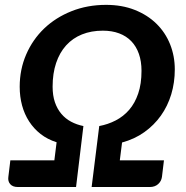

<svg xmlns="http://www.w3.org/2000/svg" viewBox="-20 -750 746 770"><path d="M460.5 -107H637.5L629.5 -40.5Q627 -23 614 -11.5Q601 0 581 0H347.5L378 -244.5Q413 -251 444 -267Q475 -283 498 -309.5Q521 -336 534.2 -374.8Q547.5 -413.5 547.5 -466Q547.5 -504 537 -534Q526.5 -564 506.5 -584.8Q486.5 -605.5 457.8 -616.2Q429 -627 392.5 -627Q346 -627 308.8 -612Q271.5 -597 245.2 -568Q219 -539 205 -497.2Q191 -455.5 191 -402.5Q191 -367 200.2 -340Q209.5 -313 226 -293.5Q242.5 -274 265 -262Q287.5 -250 314.5 -244.5L285 0H51.5Q31 0 21 -11.5Q11 -23 13.5 -40.5L21.5 -107H198L207 -179.5Q170.5 -191 143 -212.5Q115.5 -234 96.8 -263Q78 -292 68.5 -327.2Q59 -362.5 59 -402Q59 -471.5 85 -531.5Q111 -591.5 157.2 -635.8Q203.5 -680 267 -705.2Q330.5 -730.5 405.5 -730.5Q469.5 -730.5 520.5 -710.2Q571.5 -690 607.2 -655Q643 -620 662 -572.8Q681 -525.5 681 -471.5Q681 -419 666.8 -371.8Q652.5 -324.5 625.2 -286.2Q598 -248 558.8 -220Q519.5 -192 469.5 -178.5Z"/></svg>

Font: Lato 2
Style: Bold Italic
Weight: 700
Italic angle: -7°
Designer: Lukasz Dziedzic with Adam Twardoch and Botio Nikoltchev
Foundry: tyPoland Lukasz Dziedzic
Version: Version 2.015; 2015-08-06; http://www.latofonts.com/